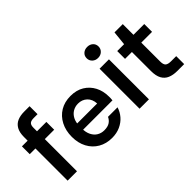

<svg xmlns="http://www.w3.org/2000/svg" viewBox="-52 -1229 1738 1738"><g transform="rotate(-45 817.5 -359.5)"><path d="M94 0V-559Q94 -617 114 -652.5Q134 -688 170.5 -704Q207 -720 258 -720H327V-618H277Q243 -618 228.5 -604.5Q214 -591 214 -558V0ZM21 -412V-512H334V-412Z M653 12Q579 12 522 -21Q465 -54 433 -114Q401 -174 401 -253Q401 -333 433 -394.5Q465 -456 521.5 -490Q578 -524 654 -524Q730 -524 784 -491Q838 -458 867.5 -401.5Q897 -345 897 -274Q897 -264 897 -252.5Q897 -241 895 -227H488V-305H777Q774 -362 739.5 -394.5Q705 -427 654 -427Q617 -427 586.5 -409.5Q556 -392 537.5 -357.5Q519 -323 519 -271V-242Q519 -193 536.5 -158Q554 -123 584 -105Q614 -87 652 -87Q696 -87 722 -104Q748 -121 761 -150H883Q869 -104 837.5 -67.5Q806 -31 759 -9.5Q712 12 653 12Z M1015 0V-512H1135V0ZM1075 -590Q1042 -590 1020.5 -610.5Q999 -631 999 -661Q999 -692 1020.5 -711.5Q1042 -731 1075 -731Q1108 -731 1129.5 -711.5Q1151 -692 1151 -661Q1151 -631 1129.5 -610.5Q1108 -590 1075 -590Z M1496 0Q1446 0 1408 -16Q1370 -32 1349.5 -69Q1329 -106 1329 -169V-412H1241V-512H1329L1343 -649H1449V-512H1587V-412H1449V-169Q1449 -131 1465 -116.5Q1481 -102 1521 -102H1586V0Z"/></g></svg>

Font: DM Sans 12pt SemiBold
Style: Regular
Weight: 600
Version: Version 4.004;gftools[0.9.30]